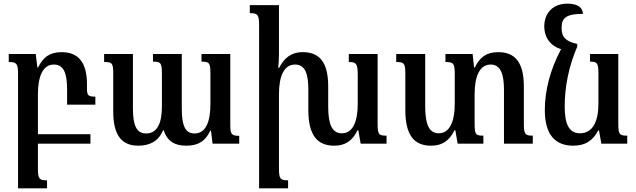

<svg xmlns="http://www.w3.org/2000/svg" viewBox="-20 -788 3490 1053"><path d="M238 201C195 201 188 193 188 136V0H476V-52H188V-272C188 -370 216 -434 275 -434C331 -434 348 -384 348 -296V-214H503V-258C463 -258 457 -265 457 -304V-326C457 -444 411 -502 318 -502C251 -502 216 -473 189 -418H185L176 -492H28V-448C70 -448 79 -440 79 -384V245H238Z M1085 -492V-450C1129 -450 1134 -442 1134 -384V-217C1134 -123 1110 -56 1047 -56C995 -56 977 -100 977 -194V-492H819V-450C862 -450 868 -443 868 -383V-205C868 -115 844 -56 781 -56C727 -56 709 -104 709 -194V-492H551V-448C595 -448 601 -442 601 -384V-176C601 -46 648 11 738 11C801 11 849 -13 874 -73H878C896 -15 937 11 1001 11C1069 11 1107 -15 1133 -71H1137L1146 0H1292V-43C1248 -43 1243 -53 1243 -107V-492Z M2051 -109V-492H1893V-448C1932 -448 1942 -441 1942 -379V-219C1942 -127 1918 -57 1855 -57C1800 -57 1780 -108 1780 -203V-314C1780 -444 1734 -502 1641 -502C1574 -502 1537 -467 1511 -416H1506C1508 -439 1510 -466 1510 -492V-760H1350V-716C1392 -716 1401 -708 1401 -652V245H1560V201C1517 201 1510 193 1510 136V-272C1510 -371 1538 -434 1598 -434C1654 -434 1671 -383 1671 -296V-185C1671 -48 1719 11 1813 11C1874 11 1913 -16 1941 -74H1945L1958 0H2100V-44C2058 -44 2051 -50 2051 -109Z M2853 -112V-314C2853 -444 2806 -502 2713 -502C2646 -502 2611 -473 2584 -418H2580L2572 -492H2423V-448C2467 -448 2474 -440 2474 -383V-219C2474 -127 2449 -57 2386 -57C2331 -57 2312 -112 2312 -203V-492H2153V-448C2197 -448 2203 -441 2203 -381V-185C2203 -48 2250 11 2344 11C2406 11 2444 -16 2473 -74H2477L2490 0H2631V-44C2589 -44 2583 -50 2583 -109V-272C2583 -370 2611 -434 2671 -434C2726 -434 2744 -380 2744 -296V0H2902V-44C2859 -44 2853 -52 2853 -112Z M3261 -73H3265L3278 0H3420V-44C3378 -44 3371 -50 3371 -109V-492H3216V-450C3255 -450 3262 -443 3262 -382V-219C3262 -126 3233 -57 3161 -57C3102 -57 3077 -105 3077 -204C3077 -312 3099 -423 3146 -533V-547C3079 -561 3060 -588 3060 -634C3060 -685 3078 -712 3177 -712C3175 -747 3149 -768 3091 -768C3011 -768 2965 -714 2965 -644C2965 -581 3000 -536 3057 -518C2997 -406 2968 -290 2968 -185C2968 -49 3025 11 3124 11C3188 11 3231 -15 3261 -73Z"/></svg>

Font: Noto Serif Armenian Condensed Semi
Style: Regular
Weight: 600
Width: 3
Designer: Monotype Design Team
Foundry: Monotype Imaging Inc.
Version: Version 1.901